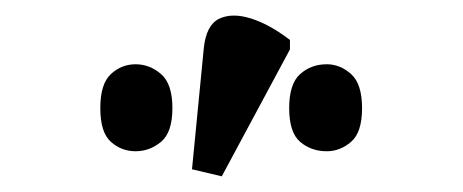

<svg xmlns="http://www.w3.org/2000/svg" viewBox="-20 -829 591 245"><path d="M263 -604 225 -613 240 -767Q243 -797 259.5 -805Q276 -813 300 -805.5Q324 -798 350 -778V-766ZM153 -636Q135 -636 121.5 -648Q108 -660 108 -691Q108 -722 121.5 -734.5Q135 -747 153 -747Q171 -747 185.5 -734.5Q200 -722 200 -691Q200 -660 185.5 -648Q171 -636 153 -636ZM397 -636Q377 -636 363 -648Q349 -660 349 -691Q349 -722 363 -734.5Q377 -747 397 -747Q414 -747 428 -734.5Q442 -722 442 -691Q442 -660 428 -648Q414 -636 397 -636Z"/></svg>

Font: Noto Serif ExtraCondensed SemiBold
Style: Regular
Weight: 600
Width: 2
Designer: Monotype Design Team
Foundry: Monotype Imaging Inc.
Version: Version 2.015; ttfautohint (v1.8.4.7-5d5b)